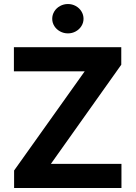

<svg xmlns="http://www.w3.org/2000/svg" viewBox="-20 -944 681 964"><path d="M50.8 -87.9 405.3 -585.9H49.8V-707H588.9V-619.1L235.4 -121.1H589.8V0H50.8ZM242.2 -849.6Q242.2 -869.6 252.7 -886.7Q263.2 -903.8 281.5 -913.8Q299.8 -923.8 321.3 -923.8Q342.3 -923.8 360.4 -913.8Q378.4 -903.8 388.9 -886.7Q399.4 -869.6 399.4 -849.6Q399.4 -830.1 388.9 -813.2Q378.4 -796.4 360.4 -786.4Q342.3 -776.4 321.3 -776.4Q299.8 -776.4 281.5 -786.4Q263.2 -796.4 252.7 -813.2Q242.2 -830.1 242.2 -849.6Z"/></svg>

Font: WEMIX Pretendard
Style: Bold
Weight: 700
Designer: Base glyphs from Inter by Rasmus Andersson; Hangeul glyphs from Noto Sans CJK(Source Han Sans) by Jang Soo-young and Kan
Foundry: Kil Hyung-jin
Version: Version 1.000